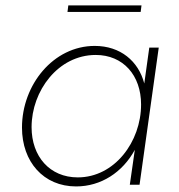

<svg xmlns="http://www.w3.org/2000/svg" viewBox="-20 -664 642 690"><path d="M253.5 6C343 6 420.5 -44.5 464.5 -125.5L446.5 0H481.5L550.5 -493H516.5L498.5 -364C477.5 -444.5 412.5 -499 320.5 -499C172 -499 59 -359.5 59 -205.5C59 -82.5 136.5 6 253.5 6ZM93.5 -207C93.5 -337.5 189 -466.5 324 -466.5C422.5 -466.5 487 -393.5 487 -288.5C487 -154.5 391.5 -26.5 259.5 -26.5C159 -26.5 93.5 -101.5 93.5 -207ZM222.5 -621H485.5L488.5 -644.5H225.5Z"/></svg>

Font: HK Grotesk ExtraLight
Style: Italic
Weight: 200
Italic angle: -16°
Designer: Alfredo Marco Pradil
Foundry: Hanken Design Co.
Version: Version 3.001;FEAKit 1.0